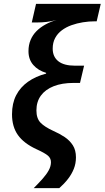

<svg xmlns="http://www.w3.org/2000/svg" viewBox="-20 -780 540 991"><path d="M154 191Q180 165 200 142.5Q220 120 231.5 99Q243 78 243 57Q243 37 227.5 23.5Q212 10 168 -10Q103 -40 72.5 -83Q42 -126 42 -190Q42 -247 63.5 -288.5Q85 -330 124.5 -358Q164 -386 218 -400V-404Q177 -416 152 -444.5Q127 -473 127 -516Q127 -548 138 -574Q149 -600 168.5 -619.5Q188 -639 214.5 -653.5Q241 -668 272 -677Q246 -670 221.5 -667Q197 -664 170 -664H144L166 -760H500L479 -670H470Q439 -670 408 -665Q377 -660 349 -650Q321 -640 299 -623.5Q277 -607 264.5 -583.5Q252 -560 252 -529Q252 -487 281 -464Q310 -441 367 -441H414L393 -352H360Q300 -352 257 -335Q214 -318 191 -286.5Q168 -255 168 -210Q168 -169 189 -147Q210 -125 256 -104Q288 -90 314 -72.5Q340 -55 356 -30Q372 -5 372 32Q372 64 361 91.5Q350 119 331 143.5Q312 168 286 191Z"/></svg>

Font: Noto Sans Display SemiBold
Style: Italic
Weight: 600
Italic angle: -12°
Designer: Monotype Design Team
Foundry: Monotype Imaging Inc.
Version: Version 2.003